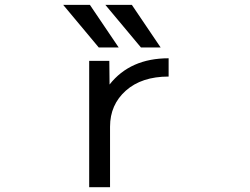

<svg xmlns="http://www.w3.org/2000/svg" viewBox="-20 -778 1040 800"><path d="M567.4 -580.1 418.9 -757.8H529.3L649.4 -580.1ZM391.6 -580.1 243.2 -757.8H354.5L474.6 -580.1ZM351.6 -524.4H435.5L436.5 -425.8Q522.5 -535.2 682.6 -535.2V-459Q570.3 -459 504.4 -400.4Q438.5 -341.8 438.5 -250V2H351.6Z"/></svg>

Font: GenEi Gothic M Regular
Style: Regular
Weight: 400
Designer: o_tamon (Modified); [Source Han Sans]
Ryoko NISHIZUKA  (kana & ideographs); Paul D. Hunt (Latin, Greek & Cyrillic); Wenl
Version: Version 1.1a;Original Version 1.004